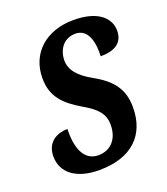

<svg xmlns="http://www.w3.org/2000/svg" viewBox="-109 -624 621 712"><g transform="rotate(-20 202.0 -268.0)"><path d="M162 10C293 10 359 -59 359 -167C359 -238 326 -281 257 -319C207 -347 178 -377 179 -419C181 -463 207 -496 251 -496C302 -496 314 -438 311 -385C367 -385 401 -406 401 -454C401 -499 364 -546 262 -546C152 -546 80 -480 80 -382C80 -310 118 -271 183 -233C235 -203 259 -178 259 -134C259 -78 227 -43 178 -43C120 -43 100 -103 103 -174C65 -174 19 -155 19 -96C19 -29 75 10 162 10Z"/></g></svg>

Font: Noto Serif Condensed Semi
Style: Italic
Weight: 600
Width: 3
Italic angle: -12°
Designer: Monotype Design Team
Foundry: Monotype Imaging Inc.
Version: Version 1.901